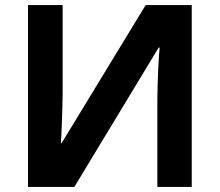

<svg xmlns="http://www.w3.org/2000/svg" viewBox="-20 -734 863 754"><path d="M90 -714H226V-369Q226 -344 225 -313Q224 -282 223 -252.5Q222 -223 221 -201.5Q220 -180 219 -172H222L552 -714H733V0H598V-343Q598 -370 599 -402.5Q600 -435 601.5 -465Q603 -495 604.5 -517.5Q606 -540 607 -547H603L272 0H90Z"/></svg>

Font: Noto Sans
Style: Bold
Weight: 700
Designer: Monotype Design Team
Foundry: Monotype Imaging Inc.
Version: Version 2.000;GOOG;noto-source:20170915:90ef993387c0; ttfaut